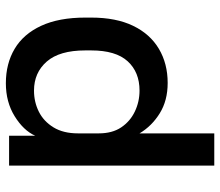

<svg xmlns="http://www.w3.org/2000/svg" viewBox="-68 -672 751 655"><g transform="rotate(90 307.5 -344.5)"><path d="M264 11Q197 11 146.5 -19Q96 -49 68 -109.5Q40 -170 40 -260V-280Q40 -365 68 -423Q96 -481 146.5 -511Q197 -541 263 -541Q323 -541 366.5 -514Q410 -487 435 -445V-700H545V0H443V-89Q425 -49 376.5 -19Q328 11 264 11ZM289 -85Q328 -85 361 -101.5Q394 -118 414.5 -151.5Q435 -185 435 -235V-306Q435 -352 414.5 -382.5Q394 -413 360.5 -429Q327 -445 289 -445Q226 -445 189 -404.5Q152 -364 152 -280V-260Q152 -172 190 -128.5Q228 -85 289 -85Z"/></g></svg>

Font: Golos Text Medium
Style: Regular
Weight: 500
Designer: A.Korolkova, Vitaly Kuzmin
Foundry: ParaType Ltd
Version: Version 2.004